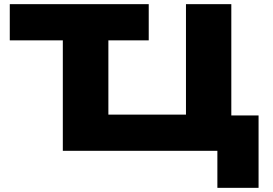

<svg xmlns="http://www.w3.org/2000/svg" viewBox="-20 -725 1311 923"><path d="M1025 178V0H282V-531H27V-705H695V-531H501V-174H874V-705H1092V-170H1223V178Z"/></svg>

Font: Nunito Sans 7pt Expanded Black
Style: Regular
Weight: 900
Width: 7
Designer: Vernon Adams
Foundry: Vernon Adams
Version: Version 3.101;gftools[0.9.27]